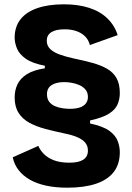

<svg xmlns="http://www.w3.org/2000/svg" viewBox="-20 -696 613 891"><path d="M292 175Q238 175 194 165.5Q150 156 118 137.5Q86 119 66 93Q46 67 39 34L158 -19Q165 -1 182.5 17.5Q200 36 229.5 47.5Q259 59 302 59Q345 59 366.5 45Q388 31 388 3Q388 -19 375.5 -34Q363 -49 338.5 -59.5Q314 -70 278 -77Q231 -87 189.5 -98Q148 -109 116 -126.5Q84 -144 66 -172.5Q48 -201 48 -244Q48 -277 61 -304.5Q74 -332 104.5 -351.5Q135 -371 188 -379V-391Q130 -402 99.5 -423.5Q69 -445 58.5 -471.5Q48 -498 48 -521Q48 -571 74.5 -605.5Q101 -640 152.5 -658Q204 -676 277 -676Q343 -676 394 -659.5Q445 -643 478.5 -610.5Q512 -578 526 -533L397 -487Q391 -511 375 -527Q359 -543 335 -551.5Q311 -560 280 -560Q239 -560 218 -546.5Q197 -533 197 -507Q197 -484 213 -468.5Q229 -453 257 -443Q285 -433 321 -425Q370 -415 409.5 -404Q449 -393 477.5 -376.5Q506 -360 521 -333Q536 -306 536 -264Q536 -237 526 -212.5Q516 -188 486.5 -169Q457 -150 398 -137V-123Q459 -110 488 -88.5Q517 -67 526.5 -41Q536 -15 536 10Q536 66 507.5 102.5Q479 139 424.5 157Q370 175 292 175ZM304 -191Q331 -191 349.5 -197Q368 -203 378 -215.5Q388 -228 388 -246Q388 -267 376.5 -280.5Q365 -294 347.5 -301.5Q330 -309 311.5 -312Q293 -315 278 -315Q241 -315 219.5 -301Q198 -287 198 -259Q198 -237 208.5 -223.5Q219 -210 236 -203Q253 -196 271 -193.5Q289 -191 304 -191Z"/></svg>

Font: Bricolage Grotesque ExtraBold
Style: Regular
Weight: 800
Designer: Mathieu Triay
Foundry: Atelier Triay
Version: Version 1.001;gftools[0.9.33.dev8+g029e19f]